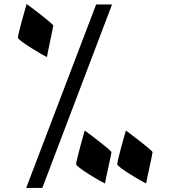

<svg xmlns="http://www.w3.org/2000/svg" viewBox="-20 -744 829 942"><path d="M529.8 -722.2 187.5 178.2H108.4L451.7 -722.2ZM241.2 -618.2Q241.2 -615.2 236.8 -594.2Q232.4 -573.2 226.6 -545.4Q220.7 -517.6 216.1 -494.4Q211.4 -471.2 210.4 -463.9Q203.6 -466.8 181.2 -479.7Q158.7 -492.7 132.3 -509.3Q106 -525.9 86.9 -540Q67.9 -554.2 67.9 -559.6Q67.9 -565.4 73.5 -588.6Q79.1 -611.8 86.9 -640.4Q94.7 -668.9 101.6 -692.6Q108.4 -716.3 110.4 -724.1Q116.2 -720.7 136.7 -705.3Q157.2 -689.9 181.4 -670.9Q205.6 -651.9 223.4 -636.7Q241.2 -621.6 241.2 -618.2ZM526.9 2.9Q526.9 5.4 522.5 26.4Q518.1 47.4 512 75Q505.9 102.5 501 125.7Q496.1 148.9 495.1 156.2Q488.3 153.3 465.8 140.6Q443.4 127.9 417.5 111.6Q391.6 95.2 372.6 81.1Q353.5 66.9 353.5 61.5Q353.5 55.7 359.1 32.5Q364.7 9.3 372.3 -19.3Q379.9 -47.9 386.7 -71.8Q393.6 -95.7 396 -103.5Q401.4 -99.6 421.9 -84.2Q442.4 -68.8 466.8 -49.8Q491.2 -30.8 509 -15.6Q526.9 -0.5 526.9 2.9ZM728.5 2.9Q728.5 5.4 724.1 26.4Q719.7 47.4 713.9 75Q708 102.5 702.9 125.7Q697.8 148.9 696.8 156.2Q690.4 153.3 668 140.6Q645.5 127.9 619.4 111.6Q593.3 95.2 574.2 81.1Q555.2 66.9 555.2 61.5Q555.2 55.7 560.8 32.5Q566.4 9.3 574 -19.3Q581.5 -47.9 588.4 -71.8Q595.2 -95.7 597.7 -103.5Q603 -99.6 623.5 -84.2Q644 -68.8 668.5 -49.8Q692.9 -30.8 710.7 -15.6Q728.5 -0.5 728.5 2.9Z"/></svg>

Font: Scheherazade New
Style: Bold
Weight: 700
Designer: SIL International
Foundry: SIL International
Version: Version 4.000